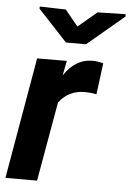

<svg xmlns="http://www.w3.org/2000/svg" viewBox="-54 -793 566 833"><g transform="rotate(5 229.5 -376.5)"><path d="M363.3 -396Q335 -400.9 316.9 -400.9Q243.2 -402.8 200.2 -345.7L139.2 0H1.5L93.3 -528.3L222.7 -528.8L210 -464.4Q259.8 -539.1 333 -539.1Q353.5 -539.1 380.9 -532.2ZM255.4 -681.2 336.9 -750 459 -752.9 459.5 -742.7 299.3 -607.9H211.9L85 -744.1V-753.4L198.7 -750.5Z"/></g></svg>

Font: RobotoInd
Style: Bold Italic
Weight: 700
Italic angle: -12°
Designer: Google
Version: Version 2.001150; 2014